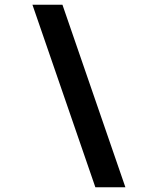

<svg xmlns="http://www.w3.org/2000/svg" viewBox="-20 -731 640 812"><path d="M117.2 -710.9H244.1L510.3 61H383.3Z"/></svg>

Font: Roboto Mono
Style: Bold
Weight: 700
Designer: Google
Version: Version 2.000985; 2015; ttfautohint (v1.3)